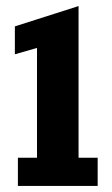

<svg xmlns="http://www.w3.org/2000/svg" viewBox="-20 -613 370 633"><path d="M39 0V-93H102V-455L29 -434V-526L239 -593V-93H302V0Z"/></svg>

Font: Rokkitt
Style: Bold
Weight: 700
Designer: Vernon Adams
Foundry: Vernon Adams
Version: Version 3.103